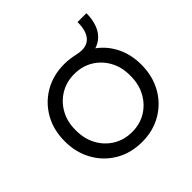

<svg xmlns="http://www.w3.org/2000/svg" viewBox="-166 -785 947 947"><g transform="rotate(-45 307.5 -312.0)"><path d="M308 10Q230.3 10 169.8 -25.3Q109.3 -60.7 74.7 -122.3Q40 -184 40 -263Q40 -341.7 74.7 -402.8Q109.3 -464 169.8 -499Q230.3 -534 308 -534Q329 -534 347.3 -531.3Q365.7 -528.7 380.3 -525.3Q390.3 -523.3 399.5 -521.8Q408.7 -520.3 416.7 -520.3Q458.8 -520.3 479.8 -549.5Q500.8 -578.6 500.8 -633.9H562.6Q562.6 -590.6 549.4 -555.8Q536.2 -521 509 -499.7Q481.8 -478.4 440.5 -474.5L447.5 -495.4Q506.6 -462.1 540.8 -401.6Q575 -341.1 575 -263Q575 -184 540.5 -122.3Q506 -60.7 445.5 -25.3Q385 10 308 10ZM308 -59.7Q363.1 -59.7 406.2 -86.1Q449.2 -112.5 473.9 -158.5Q498.7 -204.6 498 -263Q498.7 -321.4 473.9 -366.8Q449.2 -412.2 406.2 -438.2Q363.1 -464.3 308 -464.3Q252.9 -464.3 209.3 -437.9Q165.8 -411.5 141.1 -366.1Q116.3 -320.7 117 -263Q116.3 -204.6 141.1 -158.5Q165.8 -112.5 209.3 -86.1Q252.9 -59.7 308 -59.7Z"/></g></svg>

Font: Lexend Medium
Style: Regular
Weight: 500
Designer: Bonnie Shaver-Troup, Thomas Jockin
Foundry: Lexend
Version: Version 1.005